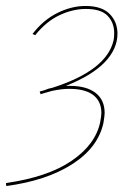

<svg xmlns="http://www.w3.org/2000/svg" viewBox="-37 -429 450 644"><path d="M184 -141H197Q253 -141 283.5 -117.5Q314 -94 314 -50Q314 -41 310 -17Q292 66 205.5 121.5Q119 177 -16 195L-17 185Q123 165 203 110.5Q283 56 299 -19Q303 -41 303 -50Q303 -89 276 -110Q249 -131 195 -131Q169 -131 137 -124Q127 -121 117.5 -118.5Q108 -116 99 -113H98L99 -114L96 -122L111 -126Q124 -132 140 -135Q321 -193 344 -294Q346 -302 346 -318Q346 -353 324 -376Q302 -399 251 -399Q207 -399 162.5 -378Q118 -357 81 -311L72 -315Q108 -362 155.5 -385.5Q203 -409 250 -409Q304 -409 330.5 -382.5Q357 -356 357 -316Q357 -265 314.5 -220.5Q272 -176 184 -141Z"/></svg>

Font: Ysabeau Hairline
Style: Italic
Weight: 100
Italic angle: -12°
Designer: Christian Thalmann (Catharsis Fonts)
Version: Version 0.003